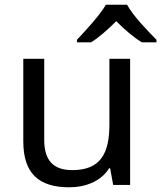

<svg xmlns="http://www.w3.org/2000/svg" viewBox="-20 -786 685 816"><path d="M307 -606H367C402 -628 438 -660 474 -696C510 -660 548 -627 583 -606H645V-617C607 -655 544 -721 520 -766H430C404 -721 344 -656 307 -617ZM274 10C343 10 409 -15 444 -71H448L461 0H533V-536H445V-257C445 -132 406 -63 287 -63C206 -63 168 -105 168 -191V-536H79V-185C79 -49 145 10 274 10Z"/></svg>

Font: Noto Sans Math
Style: Regular
Weight: 400
Designer: Monotype Design Team, Delve Withrington, Jeff Kellem
Foundry: Monotype Imaging Inc., Delve Fonts LLC
Version: Version 3.000